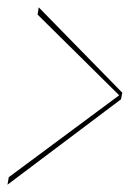

<svg xmlns="http://www.w3.org/2000/svg" viewBox="-46 -506 380 526"><path d="M-25.5 0 285.5 -234 289 -252 60 -486 57 -466 280.5 -245 -22 -20.5Z"/></svg>

Font: Anybody Thin
Style: Italic
Weight: 100
Italic angle: -10°
Designer: Tyler Finck
Foundry: Etcetera Type Company
Version: Version 1.114;gftools[0.9.25]